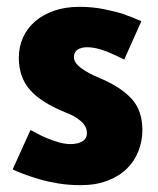

<svg xmlns="http://www.w3.org/2000/svg" viewBox="-20 -531 463 561"><path d="M212 -511Q250 -511 282.5 -504.5Q315 -498 340 -490Q369 -480 393 -469L343 -357Q335 -361 322.5 -367Q310 -373 295.5 -379Q281 -385 265 -389Q249 -393 234 -393Q218 -393 207 -386Q196 -379 196 -364Q196 -348 216.5 -332.5Q237 -317 271 -303Q331 -278 363.5 -243.5Q396 -209 396 -151Q396 -119 384.5 -89.5Q373 -60 350.5 -38Q328 -16 294 -3Q260 10 216 10Q181 10 150.5 5Q120 0 94.5 -7.5Q69 -15 49 -22.5Q29 -30 17 -36L69 -151Q74 -149 86.5 -142Q99 -135 115.5 -128Q132 -121 150.5 -115.5Q169 -110 186 -110Q207 -110 220.5 -118Q234 -126 234 -142Q234 -161 217.5 -176Q201 -191 175 -201Q100 -231 67.5 -268.5Q35 -306 35 -362Q35 -394 47 -421Q59 -448 82 -468Q105 -488 137.5 -499.5Q170 -511 212 -511Z"/></svg>

Font: Amaranth
Style: Bold
Weight: 700
Designer: Gesine Todt
Foundry: Gesine Todt
Version: Version 1.001